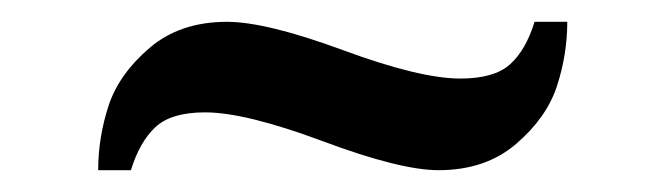

<svg xmlns="http://www.w3.org/2000/svg" viewBox="-20 -379 608 176"><path d="M100 -223H70Q70 -253 79.5 -282Q89 -311 117 -335Q145 -359 188 -359Q224 -359 294.5 -333Q365 -307 402 -307Q433 -307 447.5 -320Q462 -333 470 -359H500Q500 -329 490.5 -300Q481 -271 453 -247Q425 -223 382 -223Q347 -223 276 -249.5Q205 -276 168 -276Q137 -276 122.5 -262.5Q108 -249 100 -223Z"/></svg>

Font: Libre Caslon Text
Style: Bold
Weight: 700
Designer: Pablo Impallari, Rodrigo Fuenzalida
Foundry: Pablo Impallari, Rodrigo Fuenzalida
Version: Version 1.002